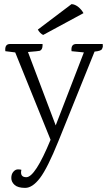

<svg xmlns="http://www.w3.org/2000/svg" viewBox="-20 -699 524 934"><path d="M351 -485H480Q479 -482 480 -478Q481 -474 479.5 -469Q478 -464 476 -460Q471 -451 440 -448L264 -12Q211 119 174.5 167Q138 215 102.5 215Q67 215 51 200.5Q35 186 35 167Q35 148 45 136.5Q55 125 67 125Q79 125 84 127Q76 163 108 163Q151 163 226 -19L54 -444L6 -450Q2 -485 29 -485H187V-478Q187 -458 174 -452Q167 -450 116 -446L251 -89L388 -444L328 -450Q324 -485 351 -485ZM386 -635 190 -529Q175 -536 164 -555L328 -679Q345 -678 361 -665Q377 -652 386 -635Z"/></svg>

Font: Karma Light
Style: Regular
Weight: 300
Designer: Joana Correia
Foundry: Indian Type Foundry
Version: Version 1.202;PS 1.0;hotconv 1.0.78;makeotf.lib2.5.61930; tt